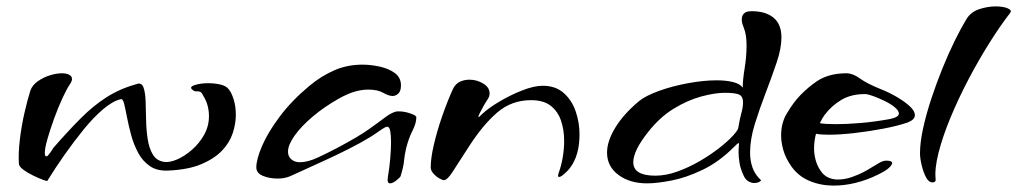

<svg xmlns="http://www.w3.org/2000/svg" viewBox="-20 -557 3179 600"><path d="M128 8Q128 10 114.5 5Q101 0 83.5 -8.5Q66 -17 52.5 -27Q39 -37 39 -46Q37 -78 42 -120.5Q47 -163 56.5 -204.5Q66 -246 75 -274Q81 -291 98 -303Q115 -315 135.5 -321.5Q156 -328 173 -328Q187 -328 196 -323.5Q205 -319 205 -310Q205 -303 198 -293Q189 -280 175.5 -251Q162 -222 149.5 -187.5Q137 -153 128.5 -123.5Q120 -94 120 -79Q120 -66 127 -69Q129 -69 137 -80Q145 -91 146 -94Q193 -148 232.5 -187.5Q272 -227 313.5 -253.5Q355 -280 409 -295Q423 -299 428.5 -283.5Q434 -268 435 -241.5Q436 -215 436.5 -183.5Q437 -152 441.5 -122.5Q446 -93 458 -73.5Q470 -54 494 -51Q511 -49 534 -59Q557 -69 580 -89Q603 -109 618 -136Q633 -163 633 -194Q633 -210 629 -226Q625 -242 615 -258Q610 -269 604.5 -270.5Q599 -272 593.5 -271.5Q588 -271 582 -276Q570 -285 588 -291Q606 -297 631 -297Q650 -297 668 -293Q686 -289 694 -279Q703 -269 710 -247Q717 -225 717 -198Q717 -171 707.5 -141.5Q698 -112 674.5 -87Q651 -62 610.5 -44.5Q570 -27 507 -24Q472 -22 449 -37.5Q426 -53 412 -79Q398 -105 390 -134.5Q382 -164 377 -190Q372 -216 368 -232.5Q364 -249 357 -247Q332 -241 302 -215.5Q272 -190 241.5 -152.5Q211 -115 181.5 -73Q152 -31 128 8Z M1199 16Q1189 16 1192 -3Q1197 -32 1199.5 -61.5Q1202 -91 1202 -113Q1202 -134 1199.5 -147.5Q1197 -161 1190 -161Q1187 -161 1181.5 -158Q1176 -155 1163 -146Q1141 -130 1106.5 -111Q1072 -92 1032 -73Q992 -54 954 -37Q916 -20 886 -6Q869 1 847 1Q822 1 801.5 -7.5Q781 -16 781 -34Q781 -59 799 -101Q817 -143 854 -192.5Q891 -242 946 -288Q983 -319 1024 -337Q1065 -355 1113 -355Q1138 -355 1166 -349Q1194 -343 1213.5 -329Q1233 -315 1233 -290Q1233 -272 1224.5 -264.5Q1216 -257 1207 -257Q1195 -257 1177.5 -267Q1160 -277 1131 -277Q1110 -277 1088 -270.5Q1066 -264 1039 -249Q993 -223 957 -192.5Q921 -162 900.5 -133Q880 -104 880 -83Q880 -68 890.5 -59Q901 -50 917 -50Q942 -50 975 -65.5Q1008 -81 1038 -97Q1100 -130 1132.5 -153Q1165 -176 1182.5 -189.5Q1200 -203 1216 -208Q1219 -209 1227 -209Q1243 -209 1262.5 -202.5Q1282 -196 1281 -190Q1281 -172 1269 -148.5Q1257 -125 1249 -93Q1244 -71 1242.5 -53.5Q1241 -36 1232 -7Q1231 -3 1219 6.5Q1207 16 1199 16Z M1367 6Q1363 6 1353 0.5Q1343 -5 1334.5 -14.5Q1326 -24 1326 -34Q1326 -62 1335.5 -103.5Q1345 -145 1361 -191.5Q1377 -238 1395 -278Q1403 -295 1417 -301.5Q1431 -308 1447 -308Q1470 -308 1490 -296Q1510 -284 1510 -265Q1510 -255 1503 -245Q1498 -238 1491 -225.5Q1484 -213 1479 -203Q1473 -191 1476 -191Q1477 -191 1486 -200Q1506 -219 1540.5 -239.5Q1575 -260 1612 -274.5Q1649 -289 1676 -289Q1716 -289 1741.5 -266.5Q1767 -244 1779 -209Q1791 -174 1791 -137Q1791 -71 1761 -32Q1757 -26 1745 -15Q1733 -4 1727 -4Q1724 -4 1724 -8Q1724 -10 1724.5 -12Q1725 -14 1726 -17Q1734 -39 1738.5 -65Q1743 -91 1743 -117Q1743 -150 1733.5 -179Q1724 -208 1701.5 -226Q1679 -244 1640 -244Q1579 -244 1534.5 -206Q1490 -168 1446 -100Q1412 -48 1395 -21Q1378 6 1367 6Z M2002 16Q1948 16 1912.5 -10.5Q1877 -37 1877 -80Q1877 -116 1903 -158.5Q1929 -201 1977 -241Q1998 -258 2039.5 -273Q2081 -288 2130 -297Q2179 -306 2220 -306Q2249 -306 2271 -300.5Q2293 -295 2301 -283Q2301 -307 2307 -343.5Q2313 -380 2313 -415Q2313 -431 2311 -445Q2309 -459 2304 -471Q2302 -476 2300 -482.5Q2298 -489 2298 -496Q2298 -508 2305 -515Q2312 -522 2329 -522Q2373 -522 2397.5 -501.5Q2422 -481 2422 -440Q2422 -406 2407 -361.5Q2392 -317 2373 -267.5Q2354 -218 2339 -170Q2324 -122 2324 -80Q2324 -55 2331.5 -33.5Q2339 -12 2357 5Q2358 5 2358 5.5Q2358 6 2358 6Q2358 9 2351.5 12Q2345 15 2337 15Q2329 15 2319.5 10Q2310 5 2304 -8Q2294 -29 2291 -48Q2288 -67 2288 -81Q2288 -94 2289 -101.5Q2290 -109 2288 -110Q2287 -111 2273 -97Q2227 -51 2176 -26.5Q2125 -2 2079 7Q2033 16 2002 16ZM2028 -8Q2061 -8 2097 -21Q2133 -34 2166.5 -53.5Q2200 -73 2227 -94Q2254 -115 2270 -132.5Q2286 -150 2287 -157Q2292 -187 2297 -204.5Q2302 -222 2302 -238Q2302 -255 2290.5 -261Q2279 -267 2245 -267Q2214 -267 2171.5 -255.5Q2129 -244 2085.5 -217.5Q2042 -191 2005 -144Q1959 -86 1959 -50Q1959 -8 2028 -8Z M2585 23Q2545 23 2510 8.5Q2475 -6 2453 -37Q2435 -63 2428 -87.5Q2421 -112 2421 -134Q2421 -155 2426 -172.5Q2431 -190 2438 -201Q2459 -237 2482.5 -261Q2506 -285 2534 -304Q2571 -328 2625 -328Q2645 -328 2667 -312Q2689 -296 2731 -279Q2759 -268 2783.5 -253.5Q2808 -239 2823.5 -224.5Q2839 -210 2839 -197Q2839 -183 2816 -174Q2783 -163 2738 -154.5Q2693 -146 2648.5 -141Q2604 -136 2570 -136Q2544 -136 2530 -139Q2524 -117 2524 -93Q2524 -73 2530 -53Q2536 -33 2550 -16Q2560 -5 2572.5 -0.5Q2585 4 2598 4Q2620 4 2641.5 -3.5Q2663 -11 2679 -19.5Q2695 -28 2699 -31Q2719 -43 2729.5 -49Q2740 -55 2750 -55Q2768 -55 2768 -47Q2768 -42 2758 -32.5Q2748 -23 2723 -11Q2691 5 2655.5 14Q2620 23 2585 23ZM2593 -169Q2625 -169 2668 -172.5Q2711 -176 2761 -185Q2789 -191 2789 -202Q2789 -211 2776.5 -221.5Q2764 -232 2745.5 -241Q2727 -250 2709.5 -256.5Q2692 -263 2683 -263Q2640 -263 2609.5 -245Q2579 -227 2557 -198Q2550 -189 2542 -172Q2559 -169 2593 -169Z M2894 13Q2882 13 2873.5 -3.5Q2865 -20 2860 -41.5Q2855 -63 2855 -78Q2855 -111 2864.5 -155Q2874 -199 2890 -247.5Q2906 -296 2925 -343Q2944 -390 2964 -430.5Q2984 -471 3000 -497Q3014 -520 3040.5 -528.5Q3067 -537 3091 -537Q3115 -537 3129 -531Q3143 -525 3137 -517Q3106 -477 3072 -423Q3038 -369 3006.5 -309Q2975 -249 2950.5 -190Q2926 -131 2913 -80Q2900 -29 2904 5Q2904 13 2894 13Z"/></svg>

Font: Grechen Fuemen
Style: Regular
Weight: 400
Designer: Robert E. Leuschke
Foundry: Robert E. Leuschke
Version: Version 1.010; ttfautohint (v1.8.3)